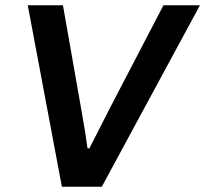

<svg xmlns="http://www.w3.org/2000/svg" viewBox="-20 -706 776 726"><path d="M214 0H365L736 -686H598L398 -302C378 -263 340 -189 318 -145H311C308 -170 299 -228 287 -294L218 -686H85Z"/></svg>

Font: Archivo SemiBold
Style: Italic
Weight: 600
Italic angle: -10°
Designer: Hector Gatti
Foundry: Omnibus-Type
Version: Version 2.001